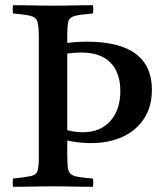

<svg xmlns="http://www.w3.org/2000/svg" viewBox="-20 -721 642 742"><path d="M30 1Q28 -14 30 -31Q78 -36 99 -40.5Q120 -45 125 -60.5Q130 -76 130 -111V-576Q130 -618 125 -636Q120 -654 99 -659.5Q78 -665 30 -669Q28 -684 30 -701Q51 -701 80.5 -700.5Q110 -700 139 -699.5Q168 -699 187 -699Q206 -699 234 -699.5Q262 -700 291 -700.5Q320 -701 339 -701Q342 -686 339 -669Q292 -665 271 -660Q250 -655 245 -640Q240 -625 240 -589V-555Q262 -558 280.5 -559Q299 -560 314 -560Q442 -560 504.5 -513Q567 -466 567 -375Q567 -308 536 -261.5Q505 -215 452 -191.5Q399 -168 332 -168Q312 -168 290 -170Q268 -172 240 -178V-124Q240 -93 242 -75Q244 -57 253 -49Q262 -41 282 -37.5Q302 -34 339 -31Q342 -15 339 1Q319 1 290 0.5Q261 0 232.5 -0.5Q204 -1 185 -1Q166 -1 137.5 -0.5Q109 0 80.5 0.5Q52 1 30 1ZM240 -218Q259 -213 274.5 -211.5Q290 -210 300 -210Q368 -210 406.5 -253.5Q445 -297 445 -369Q445 -440 407 -479Q369 -518 293 -518Q270 -518 240 -514Z"/></svg>

Font: Tiro Telugu
Style: Regular
Weight: 400
Designer: Telugu: John Hudson & Fiona Ross. Latin: John Hudson.
Foundry: Tiro Typeworks Ltd.
Version: Version 1.52